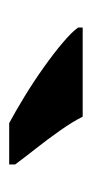

<svg xmlns="http://www.w3.org/2000/svg" viewBox="89 -895 200 418"><g transform="rotate(90 189.0 -686.0)"><path d="M248 -606Q222 -620 190 -639.5Q158 -659 127 -681Q96 -703 72.5 -723Q49 -743 40 -756V-766H234Q245 -744 264 -717Q283 -690 303.5 -664Q324 -638 338 -619V-606Z"/></g></svg>

Font: Noto Serif Kannada Black
Style: Regular
Weight: 900
Version: Version 2.003